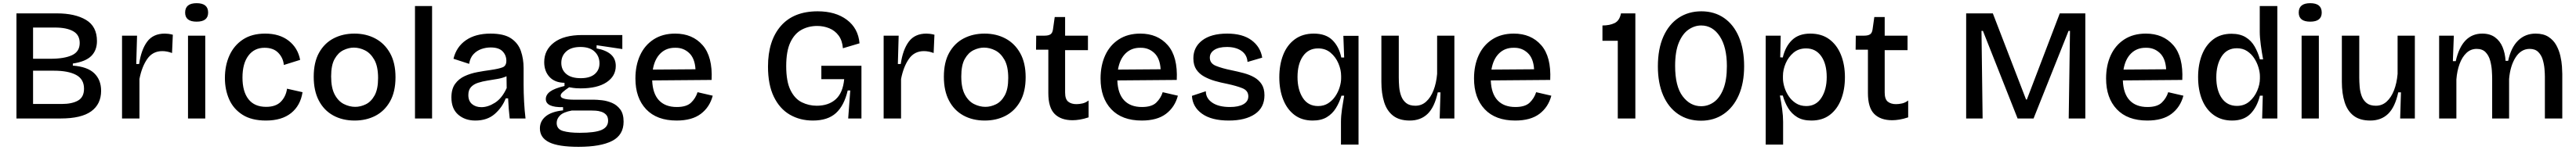

<svg xmlns="http://www.w3.org/2000/svg" viewBox="-20 -744 16128 942"><path d="M83 0V-660H336Q450 -660 518.5 -619Q587 -578 587 -486Q587 -428 551.5 -392.5Q516 -357 436 -345V-332Q528 -325 570.5 -283.5Q613 -242 613 -174Q613 -90 551 -45Q489 0 360 0ZM187 -375H296Q383 -375 431 -397.5Q479 -420 479 -474Q479 -525 438 -548Q397 -571 325 -571H187ZM187 -91H366Q431 -91 468.5 -112.5Q506 -134 506 -187Q506 -247 456.5 -273.5Q407 -300 318 -300H187Z M744 0V-520H838L833 -342H851Q864 -432 901.5 -482.5Q939 -533 1012 -533Q1022 -533 1034 -531.5Q1046 -530 1062 -526L1057 -411Q1026 -423 996 -423Q936 -423 902 -374Q868 -325 853 -248V0Z M1157 0V-520H1265V0ZM1211 -608Q1139 -608 1139 -665Q1139 -724 1211 -724Q1283 -724 1283 -665Q1283 -608 1211 -608Z M1645 13Q1555 13 1498 -23.5Q1441 -60 1414.5 -120.5Q1388 -181 1388 -254Q1388 -333 1416.5 -396Q1445 -459 1501 -496Q1557 -533 1640 -533Q1730 -533 1787.5 -488Q1845 -443 1859 -368L1757 -336Q1753 -380 1722.5 -412Q1692 -444 1636 -444Q1572 -444 1535 -394.5Q1498 -345 1498 -257Q1498 -169 1535.5 -121Q1573 -73 1646 -73Q1707 -73 1738.5 -105.5Q1770 -138 1777 -187L1874 -165Q1861 -81 1802.5 -34Q1744 13 1645 13Z M2200 13Q2124 13 2066 -19Q2008 -51 1976 -112.5Q1944 -174 1944 -262Q1944 -353 1977.5 -413Q2011 -473 2068.5 -503Q2126 -533 2199 -533Q2272 -533 2330 -502Q2388 -471 2422 -410Q2456 -349 2456 -259Q2456 -168 2422 -107.5Q2388 -47 2330.5 -17Q2273 13 2200 13ZM2204 -73Q2237 -73 2270 -89Q2303 -105 2325 -144.5Q2347 -184 2347 -254Q2347 -327 2323.5 -368.5Q2300 -410 2265.5 -427.5Q2231 -445 2195 -445Q2163 -445 2130 -429Q2097 -413 2075 -374Q2053 -335 2053 -264Q2053 -192 2075.5 -150Q2098 -108 2133 -90.5Q2168 -73 2204 -73Z M2578 0V-706H2685V0Z M2956 13Q2891 13 2848.5 -24Q2806 -61 2806 -132Q2806 -185 2829 -217Q2852 -249 2889 -266Q2926 -283 2968.5 -291Q3011 -299 3049 -304Q3104 -312 3127 -321.5Q3150 -331 3150 -362Q3150 -397 3126.5 -421.5Q3103 -446 3052 -446Q3022 -446 2993.5 -436Q2965 -426 2944 -403.5Q2923 -381 2917 -343L2819 -375Q2837 -450 2897 -491.5Q2957 -533 3051 -533Q3135 -533 3179.5 -503Q3224 -473 3241 -423.5Q3258 -374 3258 -316V-212Q3258 -162 3261 -105.5Q3264 -49 3270 0H3171Q3164 -58 3161 -126H3146Q3124 -69 3077 -28Q3030 13 2956 13ZM2994 -71Q3035 -71 3079 -99Q3123 -127 3152 -191L3151 -265Q3127 -254 3095.5 -248.5Q3064 -243 3032 -238Q3000 -233 2972.5 -224Q2945 -215 2928.5 -197Q2912 -179 2912 -147Q2912 -110 2935 -90.5Q2958 -71 2994 -71Z M3602 178Q3476 178 3418 149.5Q3360 121 3360 62Q3360 17 3396 -13Q3432 -43 3505 -51V-71Q3397 -69 3397 -122Q3397 -149 3424 -169Q3451 -189 3514 -204V-224Q3453 -225 3420 -261Q3387 -297 3387 -354Q3387 -430 3448.5 -477Q3510 -524 3625 -524H3876V-436L3715 -460V-440Q3774 -429 3804.5 -402Q3835 -375 3835 -330Q3835 -266 3777.5 -227.5Q3720 -189 3615 -189Q3602 -189 3586.5 -190Q3571 -191 3543 -196Q3518 -179 3504 -166.5Q3490 -154 3490 -144Q3490 -133 3502.5 -127.5Q3515 -122 3534 -120Q3553 -118 3570 -118H3698Q3717 -118 3748.5 -114.5Q3780 -111 3811 -98Q3842 -85 3863 -57Q3884 -29 3884 20Q3884 104 3812 141Q3740 178 3602 178ZM3616 -253Q3673 -253 3703 -278.5Q3733 -304 3733 -346Q3733 -391 3702.5 -420Q3672 -449 3614 -449Q3556 -449 3525 -421Q3494 -393 3494 -349Q3494 -306 3525 -279.5Q3556 -253 3616 -253ZM3609 90Q3705 90 3746 72Q3787 54 3787 14Q3787 -10 3775 -23Q3763 -36 3745 -42Q3727 -48 3709 -49Q3691 -50 3679 -50H3560Q3507 -40 3486 -19Q3465 2 3465 28Q3465 67 3504.5 78.5Q3544 90 3609 90Z M4216 13Q4092 13 4025 -58Q3958 -129 3958 -251Q3958 -333 3987 -396.5Q4016 -460 4072 -496.5Q4128 -533 4207 -533Q4315 -533 4378.5 -460.5Q4442 -388 4435 -242L4063 -239Q4066 -156 4105.5 -114Q4145 -72 4217 -72Q4278 -72 4306.5 -99.5Q4335 -127 4347 -165L4442 -143Q4423 -71 4367.5 -29Q4312 13 4216 13ZM4208 -444Q4152 -445 4115 -409Q4078 -373 4067 -307L4334 -309Q4330 -378 4294 -411.5Q4258 -445 4208 -444Z M5069 13Q4988 13 4924.5 -24Q4861 -61 4824.5 -136.5Q4788 -212 4788 -326Q4788 -488 4868 -580.5Q4948 -673 5099 -673Q5211 -673 5282 -619.5Q5353 -566 5361 -472L5257 -441Q5253 -490 5230 -521Q5207 -552 5171.5 -566.5Q5136 -581 5096 -581Q5042 -581 4998 -557Q4954 -533 4928 -478Q4902 -423 4902 -329Q4902 -232 4929 -177.5Q4956 -123 5000 -101.5Q5044 -80 5093 -80Q5167 -80 5212 -120.5Q5257 -161 5265 -247H5122V-331H5373V0H5290L5303 -176H5287Q5265 -81 5213.5 -34Q5162 13 5069 13Z M5512 0V-520H5606L5601 -342H5619Q5632 -432 5669.5 -482.5Q5707 -533 5780 -533Q5790 -533 5802 -531.5Q5814 -530 5830 -526L5825 -411Q5794 -423 5764 -423Q5704 -423 5670 -374Q5636 -325 5621 -248V0Z M6145 13Q6069 13 6011 -19Q5953 -51 5921 -112.5Q5889 -174 5889 -262Q5889 -353 5922.5 -413Q5956 -473 6013.5 -503Q6071 -533 6144 -533Q6217 -533 6275 -502Q6333 -471 6367 -410Q6401 -349 6401 -259Q6401 -168 6367 -107.5Q6333 -47 6275.5 -17Q6218 13 6145 13ZM6149 -73Q6182 -73 6215 -89Q6248 -105 6270 -144.5Q6292 -184 6292 -254Q6292 -327 6268.5 -368.5Q6245 -410 6210.5 -427.5Q6176 -445 6140 -445Q6108 -445 6075 -429Q6042 -413 6020 -374Q5998 -335 5998 -264Q5998 -192 6020.5 -150Q6043 -108 6078 -90.5Q6113 -73 6149 -73Z M6695 11Q6622 11 6582.5 -28.5Q6543 -68 6543 -160V-432H6466L6467 -520H6518Q6544 -520 6556.5 -528.5Q6569 -537 6572 -559L6583 -637H6648V-520H6791V-429H6648V-163Q6648 -121 6667.5 -105.5Q6687 -90 6719 -90Q6737 -90 6757 -94.5Q6777 -99 6795 -113V-7Q6765 3 6740 7Q6715 11 6695 11Z M7128 13Q7004 13 6937 -58Q6870 -129 6870 -251Q6870 -333 6899 -396.5Q6928 -460 6984 -496.5Q7040 -533 7119 -533Q7227 -533 7290.5 -460.5Q7354 -388 7347 -242L6975 -239Q6978 -156 7017.5 -114Q7057 -72 7129 -72Q7190 -72 7218.5 -99.5Q7247 -127 7259 -165L7354 -143Q7335 -71 7279.5 -29Q7224 13 7128 13ZM7120 -444Q7064 -445 7027 -409Q6990 -373 6979 -307L7246 -309Q7242 -378 7206 -411.5Q7170 -445 7120 -444Z M7673 13Q7565 13 7505.5 -29.5Q7446 -72 7442 -142L7529 -171Q7529 -127 7569 -99.5Q7609 -72 7680 -72Q7734 -72 7764.5 -89.5Q7795 -107 7795 -139Q7795 -175 7758 -190Q7721 -205 7660 -218Q7623 -225 7586.5 -235.5Q7550 -246 7519 -263Q7488 -280 7469.5 -307.5Q7451 -335 7451 -378Q7451 -448 7506.5 -490.5Q7562 -533 7663 -533Q7759 -533 7815 -491.5Q7871 -450 7882 -382L7790 -355Q7787 -400 7752 -424.5Q7717 -449 7661 -449Q7610 -449 7582 -430.5Q7554 -412 7554 -382Q7554 -346 7592 -330.5Q7630 -315 7689 -303Q7728 -295 7765.5 -285Q7803 -275 7832 -258.5Q7861 -242 7878.5 -215Q7896 -188 7896 -146Q7896 -68 7836 -27.5Q7776 13 7673 13Z M8375 164V22Q8375 -16 8381.5 -59.5Q8388 -103 8395 -143H8378Q8365 -100 8343 -64.5Q8321 -29 8286 -8Q8251 13 8198 13Q8130 13 8083.5 -22.5Q8037 -58 8013 -119.5Q7989 -181 7989 -258Q7989 -338 8013.5 -400Q8038 -462 8086.5 -497.5Q8135 -533 8205 -533Q8280 -533 8321.5 -492Q8363 -451 8377 -383H8395L8390 -519H8485V164ZM8232 -78Q8268 -78 8295 -95.5Q8322 -113 8340 -140Q8358 -167 8367 -197Q8376 -227 8376 -252V-267Q8376 -306 8359 -346Q8342 -386 8310 -413Q8278 -440 8232 -440Q8171 -440 8137 -391Q8103 -342 8103 -260Q8103 -181 8136 -129.5Q8169 -78 8232 -78Z M8806 13Q8741 13 8702 -17Q8663 -47 8645.5 -102Q8628 -157 8628 -230V-520H8737V-257Q8737 -230 8739.5 -199Q8742 -168 8752 -141Q8762 -114 8783 -97Q8804 -80 8841 -80Q8880 -80 8908.5 -106Q8937 -132 8954.5 -177Q8972 -222 8977 -280V-520H9085V0H8993L8998 -164H8981Q8961 -71 8917.5 -29Q8874 13 8806 13Z M9466 13Q9342 13 9275 -58Q9208 -129 9208 -251Q9208 -333 9237 -396.5Q9266 -460 9322 -496.5Q9378 -533 9457 -533Q9565 -533 9628.5 -460.5Q9692 -388 9685 -242L9313 -239Q9316 -156 9355.5 -114Q9395 -72 9467 -72Q9528 -72 9556.5 -99.5Q9585 -127 9597 -165L9692 -143Q9673 -71 9617.5 -29Q9562 13 9466 13ZM9458 -444Q9402 -445 9365 -409Q9328 -373 9317 -307L9584 -309Q9580 -378 9544 -411.5Q9508 -445 9458 -444Z M10108 0V-488H10012V-584Q10057 -584 10088 -599Q10119 -614 10128 -660H10218V0Z M10629 14Q10547 14 10486 -27.5Q10425 -69 10392 -145.5Q10359 -222 10359 -327Q10359 -437 10393.5 -514.5Q10428 -592 10489.5 -632.5Q10551 -673 10631 -673Q10713 -673 10773.5 -631Q10834 -589 10866.5 -511.5Q10899 -434 10899 -328Q10899 -223 10865.5 -146.5Q10832 -70 10771 -28Q10710 14 10629 14ZM10630 -77Q10674 -77 10710.5 -103.5Q10747 -130 10769 -185.5Q10791 -241 10791 -329Q10791 -448 10746.5 -516Q10702 -584 10630 -584Q10589 -584 10551.5 -558.5Q10514 -533 10490.5 -477Q10467 -421 10467 -330Q10467 -202 10514 -139.5Q10561 -77 10630 -77Z M11034 164V-520H11128L11125 -384L11141 -383Q11157 -452 11199 -492.5Q11241 -533 11313 -533Q11384 -533 11432 -497.5Q11480 -462 11505 -400Q11530 -338 11530 -259Q11530 -181 11506 -119.5Q11482 -58 11435.5 -22.5Q11389 13 11320 13Q11266 13 11231 -8.5Q11196 -30 11174.5 -65.5Q11153 -101 11141 -144H11123Q11131 -103 11137 -59.5Q11143 -16 11143 21V164ZM11288 -78Q11349 -78 11382.5 -129.5Q11416 -181 11416 -260Q11416 -343 11381.5 -391.5Q11347 -440 11287 -440Q11240 -440 11208 -413Q11176 -386 11159 -346Q11142 -306 11142 -267V-252Q11142 -227 11151 -197Q11160 -167 11178 -140Q11196 -113 11223.5 -95.5Q11251 -78 11288 -78Z M11826 11Q11753 11 11713.5 -28.5Q11674 -68 11674 -160V-432H11597L11598 -520H11649Q11675 -520 11687.5 -528.5Q11700 -537 11703 -559L11714 -637H11779V-520H11922V-429H11779V-163Q11779 -121 11798.5 -105.5Q11818 -90 11850 -90Q11868 -90 11888 -94.5Q11908 -99 11926 -113V-7Q11896 3 11871 7Q11846 11 11826 11Z M12289 0V-660H12456L12664 -119H12669L12875 -660H13035V0H12931L12939 -550H12930L12711 0H12611L12394 -550H12385L12392 0Z M13423 13Q13299 13 13232 -58Q13165 -129 13165 -251Q13165 -333 13194 -396.5Q13223 -460 13279 -496.5Q13335 -533 13414 -533Q13522 -533 13585.5 -460.5Q13649 -388 13642 -242L13270 -239Q13273 -156 13312.5 -114Q13352 -72 13424 -72Q13485 -72 13513.5 -99.5Q13542 -127 13554 -165L13649 -143Q13630 -71 13574.5 -29Q13519 13 13423 13ZM13415 -444Q13359 -445 13322 -409Q13285 -373 13274 -307L13541 -309Q13537 -378 13501 -411.5Q13465 -445 13415 -444Z M13954 13Q13887 13 13839 -21.5Q13791 -56 13766 -117.5Q13741 -179 13741 -260Q13741 -338 13765 -399.5Q13789 -461 13835.5 -496.5Q13882 -532 13950 -532Q14003 -532 14038.5 -510.5Q14074 -489 14095 -452Q14116 -415 14128 -371H14148Q14140 -414 14133.5 -462Q14127 -510 14127 -545V-706H14237V0H14142L14146 -143H14128Q14110 -71 14068.5 -29Q14027 13 13954 13ZM13984 -79Q14030 -79 14062 -106.5Q14094 -134 14111 -174Q14128 -214 14128 -251V-266Q14128 -290 14119 -320.5Q14110 -351 14092.5 -378Q14075 -405 14048 -423Q14021 -441 13984 -441Q13921 -441 13888 -389Q13855 -337 13855 -258Q13855 -177 13889 -128Q13923 -79 13984 -79Z M14389 0V-520H14497V0ZM14443 -608Q14371 -608 14371 -665Q14371 -724 14443 -724Q14515 -724 14515 -665Q14515 -608 14443 -608Z M14819 13Q14754 13 14715 -17Q14676 -47 14658.5 -102Q14641 -157 14641 -230V-520H14750V-257Q14750 -230 14752.5 -199Q14755 -168 14765 -141Q14775 -114 14796 -97Q14817 -80 14854 -80Q14893 -80 14921.5 -106Q14950 -132 14967.5 -177Q14985 -222 14990 -280V-520H15098V0H15006L15011 -164H14994Q14974 -71 14930.5 -29Q14887 13 14819 13Z M15250 0V-520H15342L15336 -360H15354Q15393 -533 15520 -533Q15568 -533 15599.5 -510Q15631 -487 15647 -448.5Q15663 -410 15666 -362H15682Q15700 -446 15744.5 -489.5Q15789 -533 15854 -533Q15903 -533 15934.5 -512.5Q15966 -492 15983.5 -460Q16001 -428 16009 -392.5Q16017 -357 16019 -326.5Q16021 -296 16021 -280V0H15912V-263Q15912 -283 15909.5 -312Q15907 -341 15898.5 -369.5Q15890 -398 15870.5 -417.5Q15851 -437 15817 -437Q15763 -437 15729 -384Q15695 -331 15688 -248V0H15582V-250Q15582 -270 15580 -301Q15578 -332 15569.5 -363.5Q15561 -395 15541 -416Q15521 -437 15485 -437Q15448 -437 15421 -411.5Q15394 -386 15378 -342.5Q15362 -299 15358 -245V0Z"/></svg>

Font: Bricolage Grotesque 10pt Medium
Style: Regular
Weight: 500
Designer: Mathieu Triay
Foundry: Atelier Triay
Version: Version 1.000; ttfautohint (v1.8.4.7-5d5b);gftools[0.9.32]